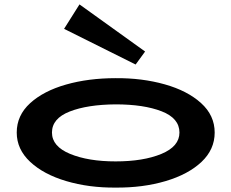

<svg xmlns="http://www.w3.org/2000/svg" viewBox="-20 -839 1051 872"><path d="M56 -237Q56 -315 117 -370.5Q178 -426 280 -455Q382 -484 505 -484Q625 -485 728 -456Q831 -427 893 -371Q955 -315 955 -237Q955 -160 895 -103.5Q835 -47 732 -16.5Q629 14 505 13Q384 14 281 -16.5Q178 -47 117 -104Q56 -161 56 -237ZM795 -237Q795 -302 714 -333.5Q633 -365 505 -365Q377 -364 296.5 -332.5Q216 -301 216 -237Q216 -174 298.5 -140Q381 -106 505 -106Q631 -106 713 -140Q795 -174 795 -237ZM341 -819 271 -708 596 -546 639 -605Z"/></svg>

Font: BioRhyme Expanded ExtraBold
Style: Regular
Weight: 800
Width: 7
Designer: Aoife Mooney
Foundry: Aoife Mooney Type
Version: Version 1.001